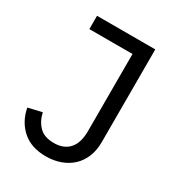

<svg xmlns="http://www.w3.org/2000/svg" viewBox="-171 -805 851 925"><g transform="rotate(30 255.0 -343.0)"><path d="M422 -698V-181Q422 -137 407.5 -101Q393 -65 366.5 -40Q340 -15 303 -1.5Q266 12 222 12Q141 12 91.5 -31.5Q42 -75 28 -147L104 -165Q114 -120 142 -91.5Q170 -63 224 -63Q278 -63 308 -96Q338 -129 338 -196V-624H98V-698Z"/></g></svg>

Font: IBM Plex Sans Devanagari
Style: Regular
Weight: 400
Designer: Mike Abbink, Paul van der Laan, Pieter van Rosmalen, Erin McLaughlin
Foundry: Bold Monday
Version: Version 1.1